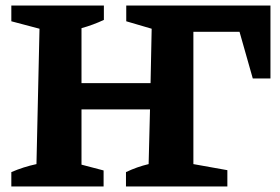

<svg xmlns="http://www.w3.org/2000/svg" viewBox="-20 -675 1015 695"><path d="M21 0V-52Q65 -71 112 -81L123 -571L21 -598V-655H356V-603Q318 -585 275 -573V-374H525L529 -571L437 -598V-655H959V-391H895L847 -560H680V-81L803 -59V0H436V-52Q457 -62 477 -69Q497 -76 518 -81L523 -279H275V-79L355 -58V0Z"/></svg>

Font: Piazzolla SC
Style: Bold
Weight: 700
Designer: Juan Pablo del Peral
Foundry: Huerta Tipografica
Version: Version 1.330